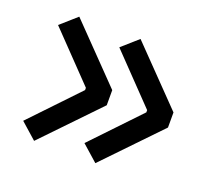

<svg xmlns="http://www.w3.org/2000/svg" viewBox="-92 -613 770 712"><g transform="rotate(20 293.0 -257.0)"><path d="M106.9 -12.2 314.9 -228.5V-288.1L106.9 -502.4L43.5 -446.3L220.2 -262.7V-253.9L43.5 -68.4ZM348.6 -12.2 556.6 -228.5V-288.1L348.6 -502.4L285.2 -446.3L461.9 -262.7V-253.9L285.2 -68.4Z"/></g></svg>

Font: Cascadia Mono NF
Style: Regular
Weight: 400
Monospace: yes
Designer: Aaron Bell
Foundry: Saja Typeworks
Version: Version 2404.023